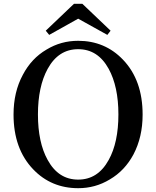

<svg xmlns="http://www.w3.org/2000/svg" viewBox="-20 -969 819 1007"><path d="M390 18C450 18 505 3 556 -28C609 -59 650 -103 680 -159C712 -220 728 -289 728 -368C728 -488 694 -584 625 -656C562 -722 483 -755 390 -755C330 -755 275 -740 224 -709C171 -678 130 -634 100 -577C67 -516 51 -447 51 -368C51 -249 85 -153 154 -81C217 -15 296 18 390 18ZM230 -130C196 -191 179 -271 179 -369C179 -466 196 -546 230 -608C268 -677 321 -711 390 -711C459 -711 512 -677 550 -608C584 -546 601 -466 601 -369C601 -271 584 -191 550 -130C512 -61 459 -27 390 -27C321 -27 268 -61 230 -130ZM390 -871 543 -786 560 -808 412 -949H368L220 -808L238 -786Z"/></svg>

Font: AllPunType SemiBold
Style: Regular
Weight: 600
Version: 1.0